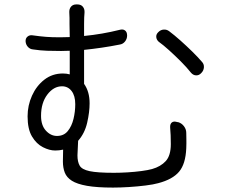

<svg xmlns="http://www.w3.org/2000/svg" viewBox="-20 -810 1040 870"><path d="M698 -665Q708 -675 721.5 -676Q735 -677 746 -669Q770 -651 797.5 -626.5Q825 -602 850.5 -577Q876 -552 894 -531Q905 -520 904 -505Q903 -490 892 -479Q882 -468 868.5 -468.5Q855 -469 845 -481Q826 -505 799.5 -531.5Q773 -558 746.5 -582Q720 -606 699 -621Q689 -630 688 -642.5Q687 -655 698 -665ZM238 -194Q269 -194 287 -216Q305 -238 313 -271Q321 -304 321 -338Q321 -376 304.5 -397.5Q288 -419 261 -419Q223 -419 194.5 -381.5Q166 -344 166 -285Q166 -242 188 -218Q210 -194 238 -194ZM386 -342Q386 -302 375 -254Q364 -206 334 -172L331 -106Q331 -77 341 -59.5Q351 -42 386 -34.5Q421 -27 496 -27Q525 -27 558 -29Q591 -31 621 -35Q651 -39 669 -44Q708 -55 731 -80Q754 -105 754 -157Q754 -200 751 -232Q750 -248 758.5 -255Q767 -262 783 -257L789 -256Q804 -251 814 -237.5Q824 -224 824 -208Q824 -195 824.5 -179Q825 -163 824 -138Q821 -67 791.5 -32Q762 3 697 20Q676 26 640 30.5Q604 35 564.5 37.5Q525 40 492 40Q419 40 374 32Q329 24 305.5 9Q282 -6 273.5 -28Q265 -50 265 -78L266 -132Q249 -128 230 -128Q204 -128 174.5 -143Q145 -158 125 -191.5Q105 -225 105 -283Q105 -332 125 -376.5Q145 -421 181 -449Q217 -477 265 -477Q282 -477 296 -473V-580L257 -579Q224 -579 193.5 -580Q163 -581 130 -586Q116 -587 106.5 -597.5Q97 -608 96 -622Q95 -636 104.5 -644Q114 -652 127 -650Q163 -645 189 -643Q215 -641 252 -641L296 -642L295 -701Q295 -713 295 -728.5Q295 -744 294 -753Q293 -769 301.5 -779.5Q310 -790 326 -790H330Q347 -790 355.5 -779.5Q364 -769 363 -753Q362 -744 361.5 -730.5Q361 -717 361 -701V-647Q402 -651 442.5 -658Q483 -665 523 -675Q537 -679 546.5 -672Q556 -665 556 -649Q556 -634 546.5 -622Q537 -610 522 -608Q482 -600 441 -594Q400 -588 361 -584V-430Q386 -395 386 -342Z"/></svg>

Font: Chiron GoRound TC N
Style: Regular
Weight: 350
Designer: Ryoko NISHIZUKA 西塚涼子 (kana, bopomofo & ideographs); Paul D. Hunt (Latin, Greek & Cyrillic); Sandoll Communications 산돌커뮤니
Foundry: Adobe
Version: Version 1.000;hotconv 1.1.1;makeotfexe 2.6.0